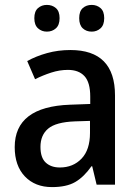

<svg xmlns="http://www.w3.org/2000/svg" viewBox="-20 -753 561 783"><path d="M267 -549Q449 -549 449 -364V0H374L356 -75H353Q322 -31 286.5 -10.5Q251 10 192 10Q123 10 81.5 -33.5Q40 -77 40 -153Q40 -318 266 -326L348 -329V-359Q348 -417 324.5 -442.5Q301 -468 257 -468Q223 -468 189 -457Q155 -446 123 -430L91 -504Q127 -524 172 -536.5Q217 -549 267 -549ZM285 -258Q208 -255 176.5 -228.5Q145 -202 145 -154Q145 -110 166.5 -90Q188 -70 224 -70Q278 -70 312.5 -106Q347 -142 347 -211V-260ZM120 -679Q120 -707 135 -720Q150 -733 171 -733Q193 -733 208 -720Q223 -707 223 -679Q223 -651 208 -637.5Q193 -624 171 -624Q150 -624 135 -637.5Q120 -651 120 -679ZM303 -679Q303 -707 317.5 -720Q332 -733 354 -733Q375 -733 390 -720Q405 -707 405 -679Q405 -651 390 -637.5Q375 -624 354 -624Q332 -624 317.5 -637.5Q303 -651 303 -679Z"/></svg>

Font: Noto Sans Thai SemCond Med
Style: Regular
Weight: 500
Width: 4
Designer: Monotype Design Team
Foundry: Monotype Imaging Inc.
Version: Version 2.002; ttfautohint (v1.8.4.7-5d5b)